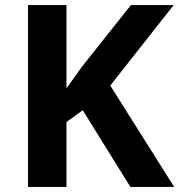

<svg xmlns="http://www.w3.org/2000/svg" viewBox="-20 -734 704 754"><path d="M664 0H492L305 -301L241 -255V0H90V-714H241V-387Q256 -408 271 -429Q286 -450 301 -471L494 -714H662L413 -398Z"/></svg>

Font: Noto Sans Devanagari
Style: Bold
Weight: 700
Version: Version 2.003